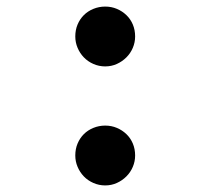

<svg xmlns="http://www.w3.org/2000/svg" viewBox="-20 -554 640 584"><path d="M209 -81Q209 -101 216 -117.5Q223 -134 235 -146Q247 -158 264 -165Q281 -172 300 -172Q319 -172 335.5 -165Q352 -158 364.5 -146Q377 -134 384 -117.5Q391 -101 391 -81Q391 -63 384 -46.5Q377 -30 364.5 -17.5Q352 -5 335.5 2.5Q319 10 300 10Q281 10 264 2.5Q247 -5 235 -17.5Q223 -30 216 -46.5Q209 -63 209 -81ZM209 -443Q209 -463 216 -479.5Q223 -496 235 -508Q247 -520 264 -527Q281 -534 300 -534Q319 -534 335.5 -527Q352 -520 364.5 -508Q377 -496 384 -479.5Q391 -463 391 -443Q391 -425 384 -408.5Q377 -392 364.5 -379.5Q352 -367 335.5 -359.5Q319 -352 300 -352Q281 -352 264 -359.5Q247 -367 235 -379.5Q223 -392 216 -408.5Q209 -425 209 -443Z"/></svg>

Font: Maple Mono Medium
Style: Regular
Weight: 500
Monospace: yes
Designer: subframe7536
Version: Version 7.000